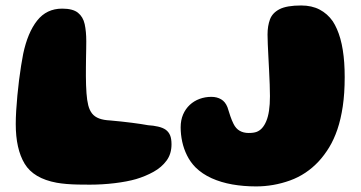

<svg xmlns="http://www.w3.org/2000/svg" viewBox="-20 -639 1319 701"><path d="M187.2 28.2Q102.5 12.6 70 -41.2Q37.5 -95 37.5 -186.2Q37.5 -208.1 39.1 -234.8Q40.8 -261.4 43.4 -290Q46 -318.6 49.6 -346.7Q53.1 -374.8 57.1 -399.4Q61 -424 64.6 -442.2Q81 -519.9 115.5 -563.7Q150 -607.5 206.9 -607.5Q245.9 -607.5 264.6 -592.5Q283.4 -577.5 289.2 -550.8Q295 -524 295 -488.2Q295 -474.9 294.7 -459.6Q294.4 -444.2 294.1 -427.9Q293.9 -411.5 293.7 -394.5Q293.5 -377.5 293.6 -361Q293.8 -344.5 294.2 -328.6Q294.6 -312.8 295.8 -298.5Q297.6 -273 302.2 -254.6Q306.9 -236.2 316.4 -224.3Q326 -212.4 342.1 -206.4Q358.1 -200.4 382.5 -199.2Q424.4 -195.5 461.1 -190.8Q497.9 -186.1 520.8 -181.8Q539.5 -180.8 557 -176.8Q574.5 -172.8 585.2 -165.2Q595.8 -157.4 601 -145Q606.2 -132.6 606.2 -112.1Q606.2 -77.1 588.1 -52.6Q570 -28 540.6 -11.7Q511.2 4.6 476.8 14.9Q444.8 24.1 399.3 29.7Q353.9 35.2 308.2 35.2Q286.9 35.2 264.8 34.8Q242.8 34.4 222.8 32.7Q202.9 31 187.2 28.2ZM914.9 41.6Q869.6 41.6 828.3 34.4Q787 27.1 752.7 11.7Q718.4 -3.8 693.8 -28Q674.9 -47.2 662.9 -71.4Q650.9 -95.5 645.2 -121.9Q639.6 -148.2 639.6 -174.2Q639.6 -200.5 648.5 -221.1Q657.4 -241.6 672.9 -256.1Q688.4 -270.5 708.6 -277.9Q728.9 -285.4 751.8 -285.4Q772.1 -285.4 787.4 -276.4Q802.6 -267.5 810.5 -247.5Q815.9 -230.1 821 -214.9Q826.1 -199.8 832.6 -186.8Q841.1 -169.5 855.1 -161.5Q869 -153.5 887.9 -153.5Q906.2 -153.5 917.1 -157.6Q928 -161.8 936.4 -170.9Q945.8 -181.2 952.2 -196.8Q958.8 -212.4 962.2 -234.9Q965.6 -257.5 965.6 -287.9Q965.6 -306.9 964.7 -331Q963.8 -355.1 962.5 -380.9Q961.2 -406.8 959.9 -431.7Q958.6 -456.6 957.7 -477.7Q956.8 -498.8 956.8 -513Q956.8 -544.4 965.7 -568.2Q974.6 -592.1 1000.9 -605.6Q1027.2 -619 1079.5 -619Q1118.4 -619 1147 -604Q1175.6 -589 1194.8 -561.6Q1203.2 -548.8 1210.2 -532.8Q1217.2 -516.9 1222.6 -497.8Q1228 -478.6 1231.5 -456.6Q1235 -434.6 1236.8 -409.8Q1238.5 -385 1238.5 -357.5Q1238.5 -297.9 1231.5 -250.8Q1224.5 -203.8 1211.9 -166.6Q1199.2 -129.5 1181.9 -101.1Q1164.5 -72.6 1144.1 -50.4Q1099.2 -1.9 1038.9 19.9Q978.5 41.6 914.9 41.6Z"/></svg>

Font: Gluten Thin
Style: Regular
Weight: 100
Designer: Tyler Finck
Foundry: Etcetera Type Company
Version: Version 1.300